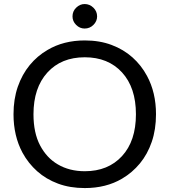

<svg xmlns="http://www.w3.org/2000/svg" viewBox="-20 -925 840 952"><path d="M400.5 7.5Q327 7.5 267.8 -14.5Q208.5 -36.5 164.2 -76Q120 -115.5 91.5 -168Q47 -251 47 -358.5Q47 -433.5 68.2 -494.8Q89.5 -556 127.2 -602Q165 -648 216 -677.5Q295.5 -724.5 400.5 -724.5Q474 -724.5 533.2 -702.2Q592.5 -680 636.8 -640.5Q681 -601 709 -548.5Q753.5 -466 753.5 -358.5Q753.5 -283 732.5 -221.8Q711.5 -160.5 673.8 -114.8Q636 -69 585 -39Q506 7.5 400.5 7.5ZM400.5 -76Q516 -76 585 -151Q654 -226 654 -358.5Q654 -490.5 585 -566Q516 -641 400.5 -641Q283.5 -641 214.8 -565.2Q146 -489.5 146 -358.5Q146 -266 178.8 -204Q211.5 -142 266.5 -110Q324 -76 400.5 -76ZM399.5 -783.5Q375.5 -783.5 357.5 -801.5Q339.5 -819.5 339.5 -843.5Q339.5 -869.5 358 -887.2Q376.5 -905 399.5 -905Q424.5 -905 443 -887Q461.5 -869 461.5 -843.5Q461.5 -820 443.5 -801.8Q425.5 -783.5 399.5 -783.5Z"/></svg>

Font: Verano Sans
Style: Regular
Weight: 400
Designer: Lukasz Dziedzic with Adam Twardoch and Botio Nikoltchev
Foundry: tyPoland Lukasz Dziedzic
Version: Version 3.001;December 28, 2019;FontCreator 12.0.0.2547 64-b